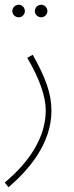

<svg xmlns="http://www.w3.org/2000/svg" viewBox="-32 -560 311 810"><path d="M142 -487C156 -487 168 -499 168 -513C168 -528 156 -540 142 -540C127 -540 115 -528 115 -513C115 -499 127 -487 142 -487ZM47 -487C61 -487 73 -499 73 -513C73 -528 61 -540 47 -540C32 -540 20 -528 20 -513C20 -499 32 -487 47 -487ZM4 230C90 156 185 46 185 -93C185 -166 160 -233 106 -329L83 -316C134 -229 161 -154 161 -94C161 26 83 131 -12 210Z"/></svg>

Font: Noto Sans Arabic ExtCond Thin
Style: Regular
Weight: 100
Width: 2
Designer: Monotype Design Team, Nadine Chahine, Nizar Qandah and Khaled Hosny
Foundry: Monotype Imaging Inc.
Version: Version 2.012